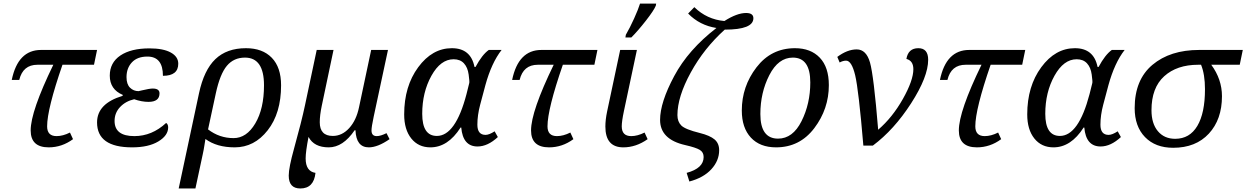

<svg xmlns="http://www.w3.org/2000/svg" viewBox="-20 -816 6985 1076"><path d="M278.8 -453.1H189.9Q108.4 -453.1 87.9 -368.2H45.9Q80.6 -536.1 210 -536.1H523.9L506.8 -453.1H330.1Q244.1 -204.6 244.1 -107.9Q244.1 -53.2 296.9 -53.2Q332.5 -53.2 372.1 -73.2L389.2 -36.1Q326.7 9.8 252.9 9.8Q151.9 9.8 151.9 -85Q151.9 -191.9 278.8 -453.1Z M667 -278.8 668 -284.2Q595.2 -314.9 595.2 -392.1Q595.2 -464.8 654.5 -504.9Q713.9 -544.9 817.4 -544.9Q895 -544.9 937 -521.7Q979 -498.5 979 -459Q979 -391.1 893.1 -391.1Q893.1 -499 806.2 -499Q749.5 -499 719.2 -466.6Q689 -434.1 689 -383.8Q689 -343.8 708.7 -324.5Q728.5 -305.2 756.3 -305.2Q756.8 -305.2 775.4 -309.6Q818.4 -319.8 835.9 -319.8Q874 -319.8 874 -293Q874 -245.1 812 -245.1Q774.9 -245.1 731.9 -259.8Q684.1 -249 653.1 -216.3Q622.1 -183.6 622.1 -138.2Q622.1 -53.2 732.9 -53.2Q831.5 -53.2 911.1 -127Q922.4 -119.6 922.4 -102.1Q922.4 -56.6 867.4 -23.4Q812.5 9.8 720.2 9.8Q523.9 9.8 523.9 -129.9Q523.9 -235.8 667 -278.8Z M1131.3 -37.1Q1128.9 -23.4 1125.5 -1Q1122.1 22 1116.2 48.8L1075.2 240.2H981.4L1095.2 -293Q1123 -423.3 1187 -484.6Q1251 -545.9 1358.4 -545.9Q1451.2 -545.9 1503.2 -492.2Q1555.2 -438.5 1555.2 -337.9Q1555.2 -181.6 1480.2 -85.9Q1405.3 9.8 1295.4 9.8Q1194.8 9.8 1131.3 -37.1ZM1146 -90.8Q1209.5 -42 1289.1 -42Q1361.8 -42 1410.6 -124.3Q1459.5 -206.5 1459.5 -337.9Q1459.5 -493.2 1353 -493.2Q1290 -493.2 1251.5 -447.3Q1212.9 -401.4 1189.5 -293Z M1709 -48.8Q1692.9 34.2 1692.9 71.8Q1692.9 144.5 1748 152.8Q1738.8 240.2 1663.1 240.2Q1598.1 240.2 1598.1 168Q1598.1 123.5 1627.9 16.6Q1670.4 -136.7 1689 -225.1L1754.9 -536.1H1849.1L1783.2 -223.1Q1772 -169.9 1772 -130.9Q1772 -54.2 1845.2 -54.2Q1897 -54.2 1937 -98.1Q1977.1 -142.1 1992.2 -215.8L2060.1 -536.1H2154.3L2074.2 -162.1Q2062 -105 2062 -85Q2062 -53.2 2091.3 -53.2Q2112.8 -53.2 2146 -69.8L2163.1 -36.1Q2096.7 9.8 2046.9 9.8Q1976.1 9.8 1972.2 -85.9H1967.3Q1902.3 9.8 1822.3 9.8Q1739.7 9.8 1709 -48.8Z M2564.9 -101.1H2561Q2490.2 9.8 2392.1 9.8Q2324.7 9.8 2284.9 -40Q2245.1 -89.8 2245.1 -174.8Q2245.1 -332.5 2323.7 -439.2Q2402.3 -545.9 2512.2 -545.9Q2618.2 -545.9 2639.2 -440.9H2645Q2681.6 -509.3 2719.2 -536.1H2791Q2734.4 -463.4 2700.2 -338.9L2670.9 -229Q2655.3 -170.4 2655.3 -117.2Q2655.3 -60.1 2701.2 -60.1Q2721.2 -60.1 2752 -80.1L2770 -47.9Q2712.9 4.9 2656.2 4.9Q2574.2 4.9 2564.9 -101.1ZM2594.2 -288.1 2609.9 -351.1Q2611.8 -358.4 2606.4 -398.2Q2601.1 -438 2580.1 -460.9Q2559.1 -483.9 2522 -483.9Q2449.2 -483.9 2397.7 -391.4Q2346.2 -298.8 2346.2 -178.2Q2346.2 -54.2 2428.2 -54.2Q2532.7 -54.2 2594.2 -288.1Z M3083 -453.1H2994.1Q2912.6 -453.1 2892.1 -368.2H2850.1Q2884.8 -536.1 3014.2 -536.1H3328.1L3311 -453.1H3134.3Q3048.3 -204.6 3048.3 -107.9Q3048.3 -53.2 3101.1 -53.2Q3136.7 -53.2 3176.3 -73.2L3193.4 -36.1Q3130.9 9.8 3057.1 9.8Q2956.1 9.8 2956.1 -85Q2956.1 -191.9 3083 -453.1Z M3549.3 -536.1 3476.6 -193.8Q3464.4 -136.2 3464.4 -107.9Q3464.4 -53.2 3517.6 -53.2Q3552.7 -53.2 3592.3 -73.2L3609.4 -36.1Q3544.4 9.8 3473.1 9.8Q3372.6 9.8 3372.6 -106.9Q3372.6 -144.5 3382.3 -190.9L3455.6 -536.1ZM3487.3 -621.1Q3510.3 -660.6 3533.7 -712.4Q3557.1 -764.2 3566.9 -795.9H3657.2L3655.3 -784.2Q3645 -758.3 3599.9 -700.4Q3554.7 -642.6 3518.1 -606H3484.9Z M3995.1 -659.2Q3900.9 -673.8 3836.4 -740.2L3871.1 -775.9Q3941.4 -707 4039.6 -698.2Q4110.4 -743.2 4161.1 -743.2Q4202.1 -743.2 4202.1 -713.9Q4202.1 -649.9 4041.5 -649.9Q3925.8 -545.9 3851.1 -409.7Q3776.4 -273.4 3776.4 -170.9Q3776.4 -134.3 3798.3 -112.5Q3820.3 -90.8 3901.4 -70.8Q3958.5 -56.6 3984.4 -34.7Q4010.3 -12.7 4010.3 25.9Q4010.3 84.5 3966.6 132.3Q3922.9 180.2 3843.3 201.2L3828.1 152.8Q3923.3 127 3923.3 64Q3923.3 37.1 3901.6 23.9Q3879.9 10.7 3820.3 -2.9Q3679.2 -34.7 3679.2 -144Q3679.2 -241.7 3758.3 -389.6Q3837.4 -537.6 3995.1 -659.2Z M4435.1 -545.9Q4523.4 -545.9 4574.2 -492.7Q4625 -439.5 4625 -338.9Q4625 -205.6 4543.5 -97.9Q4461.9 9.8 4329.1 9.8Q4238.8 9.8 4188 -44.9Q4137.2 -99.6 4137.2 -196.8Q4137.2 -331.5 4219.5 -438.7Q4301.8 -545.9 4435.1 -545.9ZM4340.3 -39.1Q4422.9 -39.1 4471.9 -137Q4521 -234.9 4521 -354Q4521 -493.2 4423.3 -493.2Q4341.8 -493.2 4291.5 -395Q4241.2 -296.9 4241.2 -176.8Q4241.2 -39.1 4340.3 -39.1Z M4901.4 -88.9Q4981.4 -157.7 5040 -261.7Q5098.6 -365.7 5098.6 -428.2Q5098.6 -475.6 5059.6 -485.8Q5069.8 -545.9 5126.5 -545.9Q5181.6 -545.9 5181.6 -481Q5181.6 -385.7 5086.2 -237.3Q4990.7 -88.9 4871.6 0H4818.4Q4792 -312.5 4772.5 -394.3Q4752.9 -476.1 4721.7 -476.1Q4704.1 -476.1 4685.5 -465.8L4672.4 -497.1Q4728.5 -539.1 4781.2 -539.1Q4834.5 -539.1 4855.5 -466.1Q4876.5 -393.1 4901.4 -88.9Z M5480.5 -453.1H5391.6Q5310.1 -453.1 5289.6 -368.2H5247.6Q5282.2 -536.1 5411.6 -536.1H5725.6L5708.5 -453.1H5531.7Q5445.8 -204.6 5445.8 -107.9Q5445.8 -53.2 5498.5 -53.2Q5534.2 -53.2 5573.7 -73.2L5590.8 -36.1Q5528.3 9.8 5454.6 9.8Q5353.5 9.8 5353.5 -85Q5353.5 -191.9 5480.5 -453.1Z M6056.6 -101.1H6052.7Q5981.9 9.8 5883.8 9.8Q5816.4 9.8 5776.6 -40Q5736.8 -89.8 5736.8 -174.8Q5736.8 -332.5 5815.4 -439.2Q5894 -545.9 6003.9 -545.9Q6109.9 -545.9 6130.9 -440.9H6136.7Q6173.3 -509.3 6210.9 -536.1H6282.7Q6226.1 -463.4 6191.9 -338.9L6162.6 -229Q6147 -170.4 6147 -117.2Q6147 -60.1 6192.9 -60.1Q6212.9 -60.1 6243.7 -80.1L6261.7 -47.9Q6204.6 4.9 6147.9 4.9Q6065.9 4.9 6056.6 -101.1ZM6085.9 -288.1 6101.6 -351.1Q6103.5 -358.4 6098.1 -398.2Q6092.8 -438 6071.8 -460.9Q6050.8 -483.9 6013.7 -483.9Q5940.9 -483.9 5889.4 -391.4Q5837.9 -298.8 5837.9 -178.2Q5837.9 -54.2 5919.9 -54.2Q6024.4 -54.2 6085.9 -288.1Z M6944.8 -536.1 6927.7 -453.1H6768.1Q6828.1 -371.6 6828.1 -276.9Q6828.1 -146.5 6754.6 -67.1Q6681.2 12.2 6554.7 12.2Q6455.1 12.2 6397 -47.6Q6338.9 -107.4 6338.9 -210Q6338.9 -368.7 6438.2 -452.4Q6537.6 -536.1 6700.7 -536.1ZM6710.9 -453.1H6694.8Q6575.7 -453.1 6504.4 -388.7Q6433.1 -324.2 6433.1 -198.2Q6433.1 -123.5 6469 -80.8Q6504.9 -38.1 6565.9 -38.1Q6647 -38.1 6689.9 -110.1Q6732.9 -182.1 6732.9 -315.9Q6732.9 -399.4 6710.9 -453.1Z"/></svg>

Font: Droid Serif
Style: Italic
Weight: 400
Italic angle: -12°
Designer: Monotype Design team
Foundry: Monotype Imaging Inc.
Version: Version 1.03